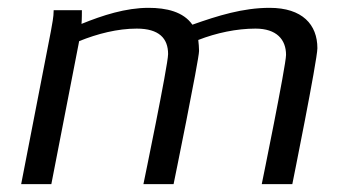

<svg xmlns="http://www.w3.org/2000/svg" viewBox="-20 -470 883 490"><path d="M34 0H111L182 -365C229 -384 280 -397 329 -397C386 -397 409 -372 409 -332C409 -304 346 0 346 0H423C423 0 488 -318 488 -340C488 -346 487 -362 486 -368C532 -386 584 -397 632 -397C686 -397 710 -369 710 -330C710 -303 648 0 648 0H726C726 0 790 -317 790 -347C790 -407 752 -450 668 -450C600 -450 536 -430 471 -407C448 -440 405 -450 359 -450C301 -450 242 -431 188 -409C189 -417 189 -444 189 -444H117C117 -426 113 -409 110 -391Z"/></svg>

Font: KpSans
Style: Italic
Weight: 400
Italic angle: -11°
Version: Version 0.66